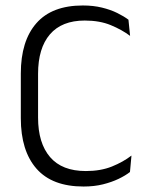

<svg xmlns="http://www.w3.org/2000/svg" viewBox="-20 -670 544 701"><path d="M285 11Q170.5 11 113.2 -54.2Q56 -119.5 56 -238.5V-401.5Q56 -520.5 112.8 -585.2Q169.5 -650 282.5 -650Q321 -650 352.5 -642.2Q384 -634.5 408.2 -622.5Q432.5 -610.5 449 -598L455 -539Q425 -561.5 384.5 -578.2Q344 -595 289.5 -595Q205.5 -595 162.2 -544.5Q119 -494 119 -400.5V-240.5Q119 -147.5 162.8 -96.5Q206.5 -45.5 293.5 -45.5Q347.5 -45.5 388.5 -62Q429.5 -78.5 460 -102L454.5 -42Q438 -29 413 -17Q388 -5 356 3Q324 11 285 11Z"/></svg>

Font: Anek Tamil Medium Light
Style: Regular
Weight: 300
Version: Version 1.003